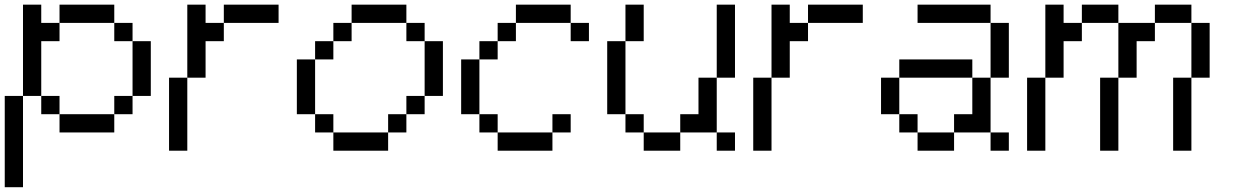

<svg xmlns="http://www.w3.org/2000/svg" viewBox="-20 -635 5194 809"><path d="M230.8 -76.9V-153.8H461.5V-76.9ZM0 153.8V-230.8H76.9V153.8ZM153.8 -153.8V-230.8H230.8V-153.8ZM461.5 -153.8V-230.8H538.5V-153.8ZM538.5 -230.8V-461.5H615.4V-230.8ZM461.5 -461.5V-538.5H538.5V-461.5ZM76.9 -230.8V-615.4H153.8V-538.5H230.8V-461.5H153.8V-230.8ZM230.8 -538.5V-615.4H461.5V-538.5Z M692.3 0V-307.7H769.2V0ZM769.2 -307.7V-615.4H846.2V-538.5H923.1V-461.5H846.2V-307.7ZM923.1 -538.5V-615.4H1153.8V-538.5Z M1384.6 0V-76.9H1615.4V0ZM1307.7 -76.9V-153.8H1384.6V-76.9ZM1615.4 -76.9V-153.8H1692.3V-76.9ZM1692.3 -153.8V-230.8H1769.2V-153.8ZM1230.8 -153.8V-384.6H1307.7V-153.8ZM1307.7 -384.6V-461.5H1384.6V-384.6ZM1769.2 -230.8V-461.5H1846.2V-230.8ZM1384.6 -461.5V-538.5H1461.5V-461.5ZM1692.3 -461.5V-538.5H1769.2V-461.5ZM1461.5 -538.5V-615.4H1692.3V-538.5Z M2076.9 0V-76.9H2307.7V0ZM2000 -76.9V-153.8H2076.9V-76.9ZM2307.7 -76.9V-153.8H2384.6V-76.9ZM1923.1 -153.8V-384.6H2000V-153.8ZM2000 -384.6V-461.5H2076.9V-384.6ZM2076.9 -461.5V-538.5H2153.8V-461.5ZM2384.6 -461.5V-538.5H2461.5V-461.5ZM2153.8 -538.5V-615.4H2384.6V-538.5Z M2692.3 0V-76.9H2846.2V0ZM3000 0V-76.9H3076.9V0ZM2615.4 -76.9V-153.8H2692.3V-76.9ZM2846.2 -76.9V-153.8H2923.1V-307.7H3000V-76.9ZM2538.5 -153.8V-461.5H2615.4V-153.8ZM2615.4 -461.5V-615.4H2692.3V-461.5ZM3000 -307.7V-615.4H3076.9V-307.7Z M3153.8 0V-307.7H3230.8V0ZM3230.8 -307.7V-615.4H3307.7V-538.5H3384.6V-461.5H3307.7V-307.7ZM3384.6 -538.5V-615.4H3615.4V-538.5Z M3846.2 0V-76.9H4000V0ZM4153.8 0V-76.9H4230.8V0ZM3769.2 -76.9V-153.8H3846.2V-76.9ZM3692.3 -153.8V-307.7H3769.2V-153.8ZM4000 -76.9V-153.8H4076.9V-307.7H4153.8V-76.9ZM3769.2 -307.7V-384.6H4076.9V-307.7ZM4153.8 -307.7V-538.5H4230.8V-307.7ZM3846.2 -538.5V-615.4H4153.8V-538.5Z M4307.7 0V-307.7H4384.6V0ZM4615.4 0V-307.7H4692.3V0ZM4923.1 0V-307.7H5000V0ZM4692.3 -307.7V-538.5H4846.2V-461.5H4769.2V-307.7ZM5000 -307.7V-538.5H5076.9V-307.7ZM4384.6 -307.7V-615.4H4461.5V-538.5H4538.5V-461.5H4461.5V-307.7ZM4538.5 -538.5V-615.4H4692.3V-538.5ZM4846.2 -538.5V-615.4H5000V-538.5Z"/></svg>

Font: Mintsoda - Lime Green 13x16
Style: Regular
Weight: 400
Designer: Mintsoda-15
Version: Version 1.0